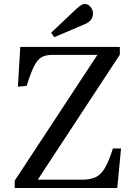

<svg xmlns="http://www.w3.org/2000/svg" viewBox="-20 -946 686 966"><path d="M54 0V-37L470 -670H244Q210 -670 189 -658Q168 -646 151 -612Q134 -578 114 -514L70 -510L82 -710H583V-671L170 -42H393Q434 -42 461 -54.5Q488 -67 508 -101Q528 -135 548 -199H589L570 0ZM253 -759 237 -781 366 -903Q391 -926 406 -926Q424 -926 436 -910.5Q448 -895 448 -879Q448 -841 406 -824Z"/></svg>

Font: Literata 36pt
Style: Regular
Weight: 400
Designer: Latin by Veronika Burian and Jose Scaglione. Greek by Irene Vlachou. Cyrillic by Vera Evstafieva.
Foundry: TypeTogether
Version: Version 3.002